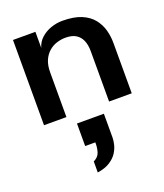

<svg xmlns="http://www.w3.org/2000/svg" viewBox="-146 -575 853 999"><g transform="rotate(-20 280.0 -75.5)"><path d="M317.6 -478Q381.9 -478 423.1 -460.5Q464.2 -443 487.3 -413.5Q510.3 -383.9 519.5 -349.4Q528.7 -314.8 528.7 -278.7V0H403.2V-278.7Q403.2 -313.7 392.8 -338.2Q382.3 -362.7 360.7 -376.3Q339 -389.9 303.1 -389.9Q278.7 -389.9 254.5 -382.3Q230.3 -374.7 210.5 -357.5Q190.6 -340.3 178.8 -313.3Q167 -286.3 167 -247.2V0H42.9V-472H167V-383.1Q175.9 -413.9 198.9 -434.7Q221.8 -455.5 253.3 -466.8Q284.9 -478 317.6 -478ZM221.7 326.7V265.7Q248.5 252.8 255.9 230Q263.2 207.2 263.2 182.7V175.1H207.1V50.3H356V183.1Q356 199.3 350.6 221.5Q345.1 243.6 331.2 265Q317.2 286.3 290.6 303.4Q264 320.4 221.7 326.7Z"/></g></svg>

Font: Panamera Thin
Style: Regular
Weight: 100
Designer: Bastien Sozeau
Foundry: NBR — Bastien Sozeau
Version: Version 3.003;gftools[0.9.33]